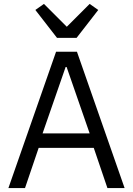

<svg xmlns="http://www.w3.org/2000/svg" viewBox="-20 -963 681 983"><path d="M530 0 460 -206H178L108 0H23L267 -698H374L618 0ZM321 -620H316L198 -280H439ZM272 -769 161 -912 205 -943 322 -826 439 -943 483 -912 372 -769Z"/></svg>

Font: IBM Plex Sans
Style: Regular
Weight: 400
Designer: Mike Abbink, Paul van der Laan, Pieter van Rosmalen
Foundry: Bold Monday
Version: Version 3.005